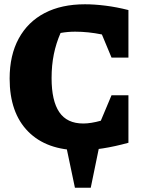

<svg xmlns="http://www.w3.org/2000/svg" viewBox="-20 -690 681 897"><path d="M355 12Q198 12 111.5 -75.5Q25 -163 25 -323Q25 -432 67.5 -510Q110 -588 188.5 -629Q267 -670 377 -670Q421 -670 473 -663.5Q525 -657 580 -643V-421H501L456 -529Q392 -542 331 -542Q297 -542 263 -536Q242 -488 231.5 -436.5Q221 -385 221 -325Q221 -219 257 -166Q293 -113 369 -113Q404 -113 451 -126L501 -245H580V-23Q453 12 355 12ZM330 187 284 -32H449L404 187Z"/></svg>

Font: Piazzolla ExtraBold
Style: Regular
Weight: 800
Designer: Juan Pablo del Peral
Foundry: Huerta Tipografica
Version: Version 1.330